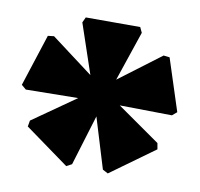

<svg xmlns="http://www.w3.org/2000/svg" viewBox="-56 -833 549 528"><g transform="rotate(10 219.0 -569.0)"><path d="M277 -363 262 -371 219 -512 176 -371 161 -363 38 -452 41 -469 161 -553 15 -551 2 -562 49 -707 66 -709 183 -621 136 -760 143 -775H295L302 -760L255 -621L372 -709L389 -707L436 -562L423 -551L277 -553L397 -469L400 -452Z"/></g></svg>

Font: Platypi Light ExtraBold
Style: Regular
Weight: 800
Version: Version 1.200